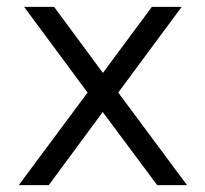

<svg xmlns="http://www.w3.org/2000/svg" viewBox="-20 -537 596 557"><path d="M522.5 0H436L278 -212L121.5 0H34.5L234 -268.5L50 -517H137L278.5 -325.5L420.5 -517H507L323 -268.5Z"/></svg>

Font: Public Sans Light
Style: Regular
Weight: 300
Designer: The Public Sans Project Authors: Dan O. Williams and USWDS (Libre Franklin designed by Pablo Impallari and Rodrigo Fuenz
Version: Version 1.007